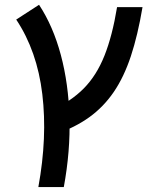

<svg xmlns="http://www.w3.org/2000/svg" viewBox="-20 -547 626 792"><path d="M138.2 224.6Q175.8 19 154.5 -158.7Q133.3 -336.4 46.9 -466.3L141.1 -527.3Q199.2 -439 231 -320.1Q262.7 -201.2 266.6 -62.3Q270.5 76.7 243.2 224.6ZM210.4 6.3 192.9 -92.8Q272.9 -128.9 325.7 -182.4Q378.4 -235.8 410.9 -317.4Q443.4 -398.9 462.9 -517.6H567.9Q548.3 -401.4 519.8 -315.2Q491.2 -229 449.2 -167.5Q407.2 -106 348.6 -63.7Q290 -21.5 210.4 6.3Z"/></svg>

Font: Cascadia Code PL
Style: Italic
Weight: 400
Italic angle: -10°
Monospace: yes
Designer: Aaron Bell
Foundry: Saja Typeworks
Version: Version 2404.023